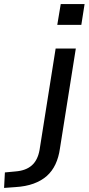

<svg xmlns="http://www.w3.org/2000/svg" viewBox="-146 -729 437 942"><path d="M135 -607 152 -709H269L253 -607ZM-126 193 -122 117 -69 112Q-19 108 10 82.5Q39 57 48 7L127 -491H226L148 0Q142 43 126 77Q110 111 83.5 134.5Q57 158 18.5 172Q-20 186 -71 189Z"/></svg>

Font: Nunito Sans 10pt SemiExpanded Medium
Style: Italic
Weight: 500
Width: 6
Italic angle: -9°
Designer: Vernon Adams
Foundry: Vernon Adams
Version: Version 3.101;gftools[0.9.27]